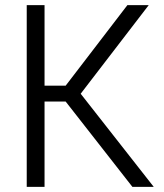

<svg xmlns="http://www.w3.org/2000/svg" viewBox="-20 -727 637 747"><path d="M235.4 -332H153.3V0H84V-707H153.3V-393.6H235.4L475.6 -707H558.6L293.9 -362.3L578.1 0H495.1Z"/></svg>

Font: Pretendard JP Light
Style: Regular
Weight: 300
Designer: Base glyphs from Inter by Rasmus Andersson; Hangeul glyphs from Noto Sans CJK(Source Han Sans) by Jang Soo-young and Kan
Foundry: Kil Hyung-jin
Version: Version 1.309